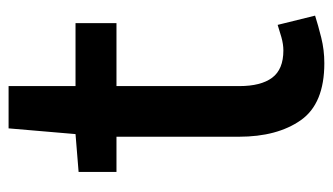

<svg xmlns="http://www.w3.org/2000/svg" viewBox="-180 -562 757 436"><g transform="rotate(-90 198.0 -344.5)"><path d="M272 14Q180 14 142.5 -39.5Q105 -93 105 -180V-458H25V-544L111 -551L124 -703H220V-551H363V-458H220V-179Q220 -130 239 -104.5Q258 -79 301 -79Q315 -79 331 -83.5Q347 -88 359 -92L380 -7Q358 0 330 7Q302 14 272 14Z"/></g></svg>

Font: Source Han Sans SC Medium
Style: Regular
Weight: 500
Designer: Ryoko NISHIZUKA 西塚涼子 (kana, bopomofo & ideographs); Paul D. Hunt (Latin, Greek & Cyrillic); Sandoll Communications 산돌커뮤니
Foundry: Adobe
Version: Version 2.004;hotconv 1.0.118;makeotfexe 2.5.65603